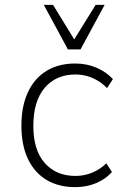

<svg xmlns="http://www.w3.org/2000/svg" viewBox="-20 -761 514 789"><path d="M289 8Q221 8 171.5 -21.5Q122 -51 95 -107.5Q68 -164 68 -245Q68 -325 95 -382.5Q122 -440 171.5 -470Q221 -500 289 -500Q336 -500 376 -483Q416 -466 444 -436L420 -399Q395 -425 361.5 -440Q328 -455 291 -455Q210 -455 163.5 -400Q117 -345 117 -243Q117 -144 164 -91Q211 -38 290 -38Q327 -38 360 -52Q393 -66 417 -90L440 -54Q414 -25 375 -8.5Q336 8 289 8ZM259 -558 160 -741H198L285 -599L373 -741H410L311 -558Z"/></svg>

Font: Nunito Sans 7pt SemiCondensed ExtraLight
Style: Regular
Weight: 250
Width: 4
Designer: Vernon Adams
Foundry: Vernon Adams
Version: Version 3.101;gftools[0.9.27]